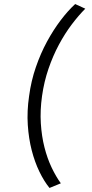

<svg xmlns="http://www.w3.org/2000/svg" viewBox="-20 -766 455 950"><path d="M124 -291Q134 -366 157.5 -434Q181 -502 212.5 -560Q244 -618 280 -665.5Q316 -713 352 -746L402 -723Q369 -690 335 -645Q301 -600 271.5 -545Q242 -490 220 -426Q198 -362 188 -291Q178 -220 182 -156Q186 -92 200 -37Q214 18 235.5 63Q257 108 281 141L225 164Q198 131 175 83.5Q152 36 137 -22Q122 -80 117.5 -148Q113 -216 124 -291Z"/></svg>

Font: Josefin Slab SemiBold
Style: Italic
Weight: 600
Italic angle: -12°
Designer: Santiago Orozco
Foundry: Typemade
Version: Version 2.000